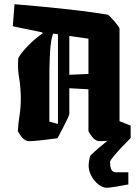

<svg xmlns="http://www.w3.org/2000/svg" viewBox="-20 -660 667 914"><path d="M67 -383Q80 -408 112.5 -441.5Q145 -475 183 -501L181 -506L41 -535L49 -640Q111 -635 179 -628.5Q247 -622 310 -615Q373 -608 421.5 -601Q470 -594 493 -590Q496 -589 504.5 -580.5Q513 -572 523.5 -560Q534 -548 541.5 -537.5Q549 -527 549 -523V-83L602 -62V-2Q577 1 543 5Q509 9 481 11Q453 13 446 11Q430 7 417 -10.5Q404 -28 401 -36V-235L310 -240V-119Q310 -113 302.5 -97.5Q295 -82 285 -62L254 -2Q229 1 198 5Q167 9 141.5 11Q116 13 110 11Q94 7 81 -10.5Q68 -28 65 -36Q67 -74 73 -110Q79 -146 79 -191Q79 -244 71 -289.5Q63 -335 67 -383ZM215 -81 256 -70V-497L233 -500Q226 -483 222.5 -457.5Q219 -432 217 -387.5Q215 -343 215 -269Q215 -195 215 -81ZM401 -476 310 -489V-304L401 -308ZM489 234Q469 234 449 218.5Q429 203 415.5 178.5Q402 154 402 129Q402 107 410 81Q428 63 454 41Q480 19 507.5 -2Q535 -23 556 -40L600 -1Q579 20 556.5 44Q534 68 519 86.5Q504 105 504 110Q504 138 511 149Q518 160 532 160H591V218Q580 220 558 224Q536 228 516 231Q496 234 489 234Z"/></svg>

Font: Grenze Gotisch ExtraBold
Style: Regular
Weight: 800
Designer: Renata Polastri
Foundry: Omnibus-Type
Version: Version 1.001